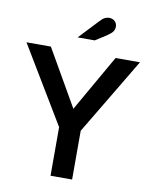

<svg xmlns="http://www.w3.org/2000/svg" viewBox="-94 -939 793 1008"><g transform="rotate(10 302.5 -435.0)"><path d="M246 0V-259L0 -668H130L303 -367L475 -668H605L361 -260V0ZM260 -740 356 -842Q370 -858 382 -864Q394 -870 405 -870Q424 -870 436 -858.5Q448 -847 448 -829Q448 -816 440.5 -804.5Q433 -793 409 -777L351 -740Z"/></g></svg>

Font: Atkinson Hyperlegible Next Medium
Style: Regular
Weight: 500
Designer: Elliott Scott, Megan Eiswerth, Linus Boman, Theodore Petrosky, Letters from Sweden
Foundry: Applied Design Works, Letters from Sweden
Version: Version 2.001